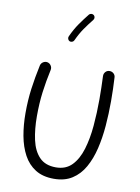

<svg xmlns="http://www.w3.org/2000/svg" viewBox="-111 -1108 880 1211"><g transform="rotate(10 329.5 -503.0)"><path d="M153.8 -687.5Q168.5 -684.1 176.8 -671.1Q185.1 -658.2 182.1 -643.6Q165.5 -567.4 156.2 -495.8Q147 -424.3 147 -341.8Q147 -257.8 161.9 -190.2Q176.8 -122.6 214.6 -83.3Q252.4 -43.9 320.3 -43.9Q383.8 -43.9 422.6 -84Q461.4 -124 481.9 -191.7Q502.4 -259.3 509.8 -343.3Q517.1 -427.2 517.1 -514.6Q517.1 -549.3 516.1 -591.1Q515.1 -632.8 513.7 -662.6Q513.2 -678.2 523.2 -689.5Q533.2 -700.7 548.3 -701.2Q564 -701.7 575.2 -691.7Q586.4 -681.6 586.9 -666.5Q588.9 -636.2 590.1 -593.3Q591.3 -550.3 591.3 -514.6Q591.3 -435.1 585 -356.7Q578.6 -278.3 562 -209Q545.4 -139.6 515.1 -85.9Q484.9 -32.2 437 -1.5Q389.2 29.3 320.3 29.3Q249.5 29.3 201.9 -0.5Q154.3 -30.3 126 -82.8Q97.7 -135.3 85.2 -203.4Q72.8 -271.5 72.8 -348.1Q72.8 -431.2 82.8 -505.4Q92.8 -579.6 109.9 -659.2Q113.3 -673.8 126.2 -682.1Q139.2 -690.4 153.8 -687.5ZM389.2 -1031.7Q396 -1026.4 397 -1017.3Q397.9 -1008.3 392.6 -1001.5Q365.2 -967.3 341.3 -932.9Q317.4 -898.4 296.9 -853.5Q293.5 -845.7 284.9 -842.3Q276.4 -838.9 268.1 -842.3Q260.3 -846.2 257.1 -854.7Q253.9 -863.3 257.3 -871.1Q279.3 -919.9 305.2 -957Q331.1 -994.1 358.4 -1028.3Q363.8 -1035.2 373 -1036.1Q382.3 -1037.1 389.2 -1031.7Z"/></g></svg>

Font: Mikhak-FD Regular
Style: FD-Regular
Weight: 400
Designer: Amin Abedi
Version: Version 3.2